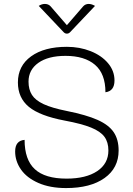

<svg xmlns="http://www.w3.org/2000/svg" viewBox="-20 -947 678 976"><path d="M57 -177Q57 -232 105 -236Q105 -135 157 -87Q209 -39 318 -39Q417 -39 474 -77Q531 -115 531 -182Q531 -224 511 -251.5Q491 -279 443 -298.5Q395 -318 309 -334Q182 -358 126.5 -404Q71 -450 71 -528Q71 -612 138 -660.5Q205 -709 320 -709Q385 -709 440.5 -687Q496 -665 529 -626Q562 -587 562 -538Q562 -484 516 -478Q516 -572 463 -617.5Q410 -663 313 -663Q225 -663 175 -627.5Q125 -592 125 -532Q125 -492 142.5 -464.5Q160 -437 202 -417.5Q244 -398 319 -383Q419 -363 476 -337.5Q533 -312 558 -275Q583 -238 583 -182Q583 -93 511.5 -42Q440 9 316 9Q234 9 175 -17Q116 -43 86.5 -85.5Q57 -128 57 -177ZM403 -915Q414 -927 431 -927Q446 -927 463 -917L336 -783Q329 -776 320 -776Q311 -776 304 -783L177 -917Q192 -927 208 -927Q226 -927 237 -915L320 -819Z"/></svg>

Font: K2D Thin
Style: Regular
Weight: 100
Designer: Katatrad Aksorn Co.,Ltd.
Foundry: Cadson Demak Co.,Ltd.
Version: Version 1.000; ttfautohint (v1.6)